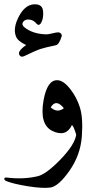

<svg xmlns="http://www.w3.org/2000/svg" viewBox="-72 -671 492 912"><path d="M134.8 -194.3Q152.3 -291 199.7 -290Q228 -290 260 -250.2Q292 -210.4 307.6 -160.6Q323.2 -110.8 316.7 -22.5Q310.1 65.9 257.6 140.6Q205.1 215.3 166 220Q127 224.6 59.6 213.6Q-7.8 202.6 -40 189.9Q-51.8 185.5 -51.5 178.2Q-51.3 170.9 -40 172.4Q40.5 182.1 107.4 166Q147.9 156.2 215.6 86.2Q283.2 16.1 290 -31.2Q277.8 -72.3 269.5 -76.7Q242.2 -18.6 178.2 -48.3Q114.3 -78.1 134.8 -194.3ZM231.4 -156.7Q194.3 -203.6 168.9 -161.1Q199.2 -132.8 231.4 -156.7ZM193.4 -456.1Q141.1 -445.3 119.9 -438.2Q98.6 -431.2 41.5 -403.8Q29.3 -398.4 22 -407.2Q6.3 -425.3 52.2 -457Q11.7 -475.6 3.4 -499Q-11.7 -539.6 20 -597.2Q51.8 -654.3 99.6 -650.4Q130.4 -647.9 132.8 -616.5Q135.3 -585 124.3 -564.5Q113.3 -543.9 100.1 -560.1Q86.9 -576.2 66.9 -578.1Q46.9 -580.1 37.8 -566.9Q28.8 -553.7 44.4 -541Q83 -509.8 147.5 -507.8Q157.7 -507.8 177.2 -512.7Q196.8 -517.6 204.8 -517.3Q212.9 -517.1 217.8 -511Q222.7 -504.9 221.2 -499.5Q209 -459.5 193.4 -456.1Z"/></svg>

Font: Amiri
Style: Slanted
Weight: 400
Italic angle: 9°
Designer: Khaled Hosny
Version: Version 000.107